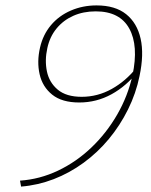

<svg xmlns="http://www.w3.org/2000/svg" viewBox="-20 -684 557 710"><path d="M273 -305Q209 -305 173 -334Q137 -363 126.5 -409.5Q116 -456 128 -508Q139 -556 168.5 -591Q198 -626 242 -645Q286 -664 337 -664Q406 -664 446.5 -631.5Q487 -599 500 -541Q513 -483 496 -403Q483 -339 453.5 -279.5Q424 -220 382.5 -170Q341 -120 289 -82Q237 -44 178.5 -21.5Q120 1 58 6L54 -16Q127 -21 194.5 -53Q262 -85 318 -138.5Q374 -192 413.5 -260.5Q453 -329 470 -406Q493 -515 458 -578.5Q423 -642 334 -642Q288 -642 251 -625.5Q214 -609 189 -578.5Q164 -548 155 -506Q145 -461 153.5 -420Q162 -379 193.5 -352.5Q225 -326 282 -326Q341 -326 393 -355Q445 -384 484 -433L490 -420Q448 -366 392.5 -335.5Q337 -305 273 -305Z"/></svg>

Font: Ysabeau Office Thin
Style: Italic
Weight: 250
Italic angle: -12°
Designer: Christian Thalmann (Catharsis Fonts)
Version: Version 2.001;gftools[0.9.30]; featfreeze: tnum,lnum,ss02